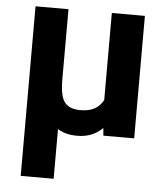

<svg xmlns="http://www.w3.org/2000/svg" viewBox="-52 -575 722 825"><g transform="rotate(5 308.5 -162.5)"><path d="M210 -528.3V-225.6Q210 -151.4 231.4 -126Q252.9 -100.6 297.9 -100.6Q335.4 -100.6 359.4 -113.8Q383.3 -127 397 -152.8V-528.3H539.6V0H406.7L403.8 -32.7Q381.8 -11.2 355 -0.5Q328.1 10.3 294.4 10.3Q269 10.3 248.3 5.1Q227.5 0 210 -11.2V203.1H67.9V-528.3Z"/></g></svg>

Font: Roboto Web
Style: Bold
Weight: 700
Designer: Google
Version: Version 1.200310; 2013